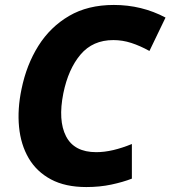

<svg xmlns="http://www.w3.org/2000/svg" viewBox="-20 -746 689 776"><path d="M329 10Q244 10 186 -21Q128 -52 96 -106.5Q64 -161 57 -233Q50 -305 67 -386Q87 -484 135 -560.5Q183 -637 259 -681.5Q335 -726 440 -726Q553 -726 649 -675L584 -540Q546 -561 510.5 -572.5Q475 -584 438 -584Q355 -584 305.5 -525.5Q256 -467 236 -369Q214 -259 247 -195Q280 -131 369 -131Q402 -131 438 -139.5Q474 -148 513 -164V-24Q477 -10 430 0Q383 10 329 10Z"/></svg>

Font: Noto Sans ExtraBold
Style: Italic
Weight: 800
Italic angle: -12°
Designer: Monotype Design Team
Foundry: Monotype Imaging Inc.
Version: Version 2.013; ttfautohint (v1.8.4.7-5d5b)